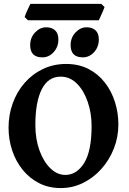

<svg xmlns="http://www.w3.org/2000/svg" viewBox="-20 -962 669 997"><path d="M295.4 14.6Q232.9 14.6 182.9 -11Q132.8 -36.6 97.4 -80.6Q62 -124.5 43.2 -180.9Q24.4 -237.3 24.4 -298.8Q24.4 -365.2 45.9 -425Q67.4 -484.9 107.4 -531Q147.5 -577.1 202.4 -603.5Q257.3 -629.9 323.7 -629.9Q389.6 -629.9 440.2 -603.5Q490.7 -577.1 525.1 -532.5Q559.6 -487.8 577.1 -431.6Q594.7 -375.5 594.7 -315.9Q594.7 -249.5 571 -189.9Q547.4 -130.4 505.9 -84.2Q464.4 -38.1 410.4 -11.7Q356.4 14.6 295.4 14.6ZM319.3 -53.7Q378.4 -53.7 417 -115.7Q455.6 -177.7 455.6 -307.1Q455.6 -374.5 435.5 -433.1Q415.5 -491.7 379.4 -527.8Q343.3 -564 294.9 -564Q230 -564 196.8 -498.3Q163.6 -432.6 163.6 -313Q163.6 -240.2 184.8 -181.4Q206.1 -122.6 241.5 -88.1Q276.9 -53.7 319.3 -53.7ZM283.2 -756.8Q283.2 -718.3 258.5 -691.2Q233.9 -664.1 200.2 -664.1Q136.7 -664.1 136.7 -727.5Q136.7 -766.6 162.1 -793.5Q187.5 -820.3 219.7 -820.3Q249 -820.3 266.1 -804.4Q283.2 -788.6 283.2 -756.8ZM493.2 -756.8Q493.2 -718.3 468.5 -691.2Q443.8 -664.1 410.2 -664.1Q346.7 -664.1 346.7 -727.5Q346.7 -766.6 372.1 -793.5Q397.5 -820.3 429.7 -820.3Q459 -820.3 476.1 -804.4Q493.2 -788.6 493.2 -756.8ZM522.9 -925.3Q521 -918.5 514.6 -904.1Q508.3 -889.6 502 -876Q495.6 -862.3 493.2 -856.9H125L107.9 -873.5Q109.9 -880.9 115.7 -894.5Q121.6 -908.2 128.2 -921.9Q134.8 -935.5 137.7 -941.9H505.9Z"/></svg>

Font: Gentium Book Plus
Style: Bold
Weight: 700
Designer: Victor Gaultney, Annie Olsen, Iska Routamaa, Becca Hirsbrunner
Foundry: SIL International
Version: Version 6.101